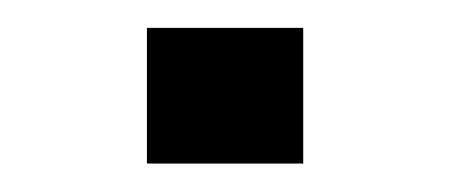

<svg xmlns="http://www.w3.org/2000/svg" viewBox="-20 -115 318 135"><path d="M193.2 -95.4H83.3V0H193.2Z"/></svg>

Font: Saysettha
Style: Regular
Weight: 400
Designer: John M. Durdin
Foundry: Lao Script for Windows
Version: Version 2.201